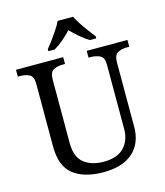

<svg xmlns="http://www.w3.org/2000/svg" viewBox="-134 -1032 985 1143"><g transform="rotate(-15 358.5 -460.5)"><path d="M362 10Q244 10 177 -42Q110 -94 110 -216V-604Q110 -648 85.5 -660Q61 -672 28 -672H15V-714H306V-672H293Q259 -672 235 -659.5Q211 -647 211 -600V-210Q211 -123 258 -86.5Q305 -50 378 -50Q464 -50 505 -94Q546 -138 546 -206V-604Q546 -648 521.5 -660Q497 -672 464 -672H451V-714H702V-672H689Q655 -672 631 -659.5Q607 -647 607 -600V-204Q607 -104 544 -47Q481 10 362 10ZM230 -784Q246 -803 265 -829Q284 -855 302 -882Q320 -909 330 -931H425Q436 -909 453.5 -882Q471 -855 490.5 -829Q510 -803 525 -784V-771H486Q458 -788 429 -812.5Q400 -837 377 -861Q355 -837 326.5 -812.5Q298 -788 269 -771H230Z"/></g></svg>

Font: Noto Serif Makasar
Style: Regular
Weight: 400
Designer: Sérgio Martins
Version: Version 1.001; ttfautohint (v1.8.4.7-5d5b)